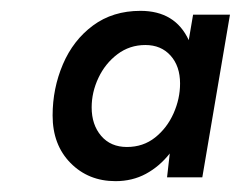

<svg xmlns="http://www.w3.org/2000/svg" viewBox="-20 -727 444 354"><path d="M193 -393Q143 -393 110 -426.5Q77 -460 77 -514Q77 -564 96 -608.5Q115 -653 151.5 -680Q188 -707 239 -707Q303 -707 328 -653L336 -700H404L353 -400H288L293 -444Q274 -420 249 -406.5Q224 -393 193 -393ZM214 -456Q244 -456 266 -473.5Q288 -491 300 -518Q312 -545 312 -573Q312 -605 294.5 -624.5Q277 -644 248 -644Q219 -644 196.5 -627Q174 -610 161.5 -583.5Q149 -557 149 -529Q149 -497 166.5 -476.5Q184 -456 214 -456Z"/></svg>

Font: Figtree
Style: Italic
Weight: 400
Italic angle: -9.5°
Foundry: Erik Kennedy
Version: Version 2.001; ttfautohint (v1.8.4.7-5d5b);gftools[0.9.27]